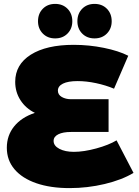

<svg xmlns="http://www.w3.org/2000/svg" viewBox="-20 -949 715 985"><path d="M351 -840Q351 -802 326.5 -777Q302 -752 263 -752Q224 -752 199.5 -777Q175 -802 175 -840Q175 -879 199.5 -904Q224 -929 263 -929Q302 -929 326.5 -904Q351 -879 351 -840ZM553 -840Q553 -802 528.5 -777Q504 -752 465 -752Q426 -752 401.5 -777Q377 -802 377 -840Q377 -879 401.5 -904Q426 -929 465 -929Q504 -929 528.5 -904Q553 -879 553 -840ZM255 -226Q255 -201 284.5 -185.5Q314 -170 359 -170Q410 -170 474 -187.5Q538 -205 578 -229L665 -62Q605 -26 517 -5Q429 16 337 16Q239 16 166.5 -9Q94 -34 54.5 -80.5Q15 -127 15 -191Q15 -254 52.5 -300.5Q90 -347 159 -370Q112 -393 85 -435Q58 -477 58 -529Q58 -618 138 -668.5Q218 -719 358 -719Q437 -719 513 -703.5Q589 -688 638 -663L565 -494Q522 -512 472.5 -522.5Q423 -533 378 -533Q329 -533 303 -520Q277 -507 277 -484Q277 -463 297 -451.5Q317 -440 344 -440H537V-272H344Q303 -272 279 -260Q255 -248 255 -226Z"/></svg>

Font: TypoPRO Montserrat Alternates
Style: Regular
Weight: 900
Designer: Julieta Ulanovsky
Foundry: Julieta Ulanovsky
Version: Version 6.001